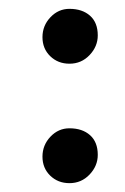

<svg xmlns="http://www.w3.org/2000/svg" viewBox="-20 -406 283 434"><path d="M76 -52Q76 -78 94 -97Q112 -116 137 -116Q166 -116 183.5 -100.5Q201 -85 201 -56Q201 -31 182.5 -11.5Q164 8 137 8Q111 8 93.5 -9Q76 -26 76 -52ZM76 -322Q76 -348 94 -367Q112 -386 137 -386Q166 -386 183.5 -370.5Q201 -355 201 -326Q201 -301 182.5 -281.5Q164 -262 137 -262Q111 -262 93.5 -279Q76 -296 76 -322Z"/></svg>

Font: Lusitana
Style: Regular
Weight: 400
Designer: Ana Paula Megda
Foundry: Ana Paula Megda
Version: Version 1.000; ttfautohint (v1.1) -l 8 -r 50 -G 200 -x 14 -D